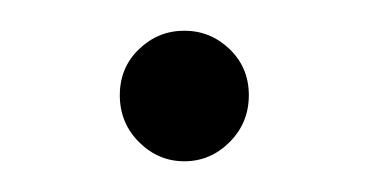

<svg xmlns="http://www.w3.org/2000/svg" viewBox="-20 -101 240 125"><path d="M100 4Q83 4 70.5 -8.5Q58 -21 58 -39Q58 -57 70.5 -69Q83 -81 100 -81Q117 -81 129.5 -69Q142 -57 142 -39Q142 -21 129.5 -8.5Q117 4 100 4Z"/></svg>

Font: Hilab Light
Style: Regular
Weight: 300
Designer: Cristianderson Lima
Foundry: Cristianderson
Version: Version 1.0